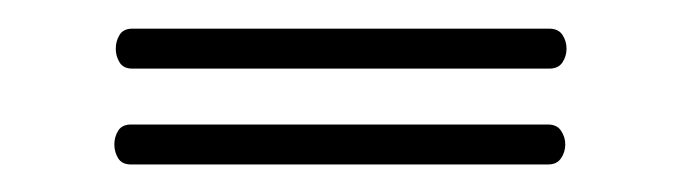

<svg xmlns="http://www.w3.org/2000/svg" viewBox="-20 -346 482 136"><path d="M380.4 -243.7Q380.4 -238.3 377.4 -233.9Q374.5 -229.5 368.2 -229.5H72.8Q66.4 -229.5 63.7 -233.9Q61 -238.3 61 -243.7Q61 -249 63.7 -253.4Q66.4 -257.8 72.8 -257.8H368.2Q374.5 -257.8 377.4 -253.4Q380.4 -249 380.4 -243.7ZM381.3 -311.5Q381.3 -306.2 378.4 -301.8Q375.5 -297.4 369.1 -297.4H73.7Q67.4 -297.4 64.7 -301.8Q62 -306.2 62 -311.5Q62 -316.9 64.7 -321.3Q67.4 -325.7 73.7 -325.7H369.1Q375.5 -325.7 378.4 -321.3Q381.3 -316.9 381.3 -311.5Z"/></svg>

Font: Gruppo
Style: Regular
Weight: 400
Foundry: Vernon Adams
Version: Version 1.000